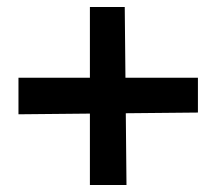

<svg xmlns="http://www.w3.org/2000/svg" viewBox="-20 -531 621 551"><path d="M341 -206 343 0H238V-205L33 -203V-308H238V-511H338L340 -308H548V-208Z"/></svg>

Font: Andada
Style: Bold
Weight: 700
Designer: Carolina Giovagnoli
Foundry: Carolina Giovagnoli
Version: Version 1.003